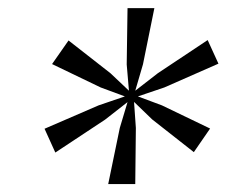

<svg xmlns="http://www.w3.org/2000/svg" viewBox="-20 -831 557 472"><path d="M89.5 -514.5 222.5 -572 287 -594 227.5 -616 108 -673.5 148.5 -731.5 251.5 -651 297 -608 291.5 -672.5 293.5 -811H359.5L331.5 -673L312.5 -608L368 -651L490.5 -732.5L517 -674.5L384 -616L319 -594L378 -572L496.5 -515L456.5 -457L354 -537.5L309.5 -580.5L314 -516.5L312.5 -378.5H246L274.5 -516.5L293.5 -580L238.5 -537L116 -456Z"/></svg>

Font: Merriweather 96pt Light
Style: Italic
Weight: 300
Italic angle: -7.8°
Version: Version 2.101